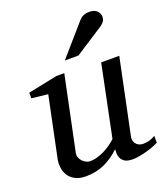

<svg xmlns="http://www.w3.org/2000/svg" viewBox="-137 -825 801 931"><g transform="rotate(-20 263.5 -360.0)"><path d="M523.9 -23.9Q514.6 -18.6 498.3 -12.2Q481.9 -5.9 462.9 -0.5Q443.8 4.9 424.1 8.5Q404.3 12.2 388.2 12.2Q359.9 12.2 346.2 2.7Q332.5 -6.8 327.4 -19.3Q322.3 -31.7 322.8 -44.4Q323.2 -57.1 323.2 -63Q283.7 -25.4 240.5 -6.6Q197.3 12.2 147 12.2Q112.3 12.2 90.3 0Q68.4 -12.2 57.1 -30.8Q45.9 -49.3 43.5 -71.3Q41 -93.3 44.9 -112.8L109.9 -424.8L25.9 -434.1V-462.9L176.8 -494.1H217.8L138.2 -112.8Q135.3 -100.1 139.4 -88.6Q143.6 -77.1 151.6 -68.6Q159.7 -60.1 169.9 -54.9Q180.2 -49.8 189.9 -49.8Q208 -49.8 226.3 -54.9Q244.6 -60.1 262.7 -68.8Q280.8 -77.6 297.4 -89.1Q314 -100.6 328.1 -113.8L403.8 -481.9H497.1L417 -97.2Q413.6 -81.5 417 -71Q420.4 -60.5 427.5 -53.7Q434.6 -46.9 443.6 -43.9Q452.6 -41 460.9 -41Q470.7 -41 486.8 -43.9Q502.9 -46.9 523.9 -59.1ZM485.4 -689Q485.4 -674.8 479 -665.3Q472.7 -655.8 461.4 -647.9L311.5 -550.8H241.2L377.4 -707Q382.3 -712.9 387.7 -717.3Q393.1 -721.7 399.7 -725.1Q406.2 -728.5 414.8 -730.2Q423.3 -731.9 434.6 -731.9Q447.8 -731.9 457.3 -728Q466.8 -724.1 472.9 -718Q479 -711.9 482.2 -704.1Q485.4 -696.3 485.4 -689Z"/></g></svg>

Font: Charis SIL
Style: Italic
Weight: 400
Italic angle: -11°
Foundry: SIL International
Version: Version 4.112